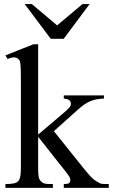

<svg xmlns="http://www.w3.org/2000/svg" viewBox="-20 -909 546 929"><path d="M288.6 0V-18.6Q302.7 -18.6 309.6 -20.8Q316.4 -22.9 318.8 -29.8Q320.3 -33.7 320.3 -37.6Q320.3 -42 318.6 -46.9Q316.9 -51.8 312.7 -58.3Q308.6 -64.9 301.3 -74.2L164.6 -247.1V-101.1Q164.6 -85 165 -74.2Q165.5 -63.5 166.7 -55.9Q168 -48.3 169.9 -43.5Q171.9 -38.6 175.3 -34.7Q179.7 -29.8 183.8 -26.6Q188 -23.4 194.3 -21.5Q200.7 -19.5 210.4 -19Q220.2 -18.6 235.8 -18.6V0H6.3V-18.6Q29.8 -18.6 44.9 -21.2Q60.1 -23.9 68.4 -32.7Q75.2 -40 78.1 -55.7Q81.1 -71.3 81.1 -98.1V-505.4Q81.1 -543.9 80.6 -565.9Q80.1 -587.9 78.6 -599.9Q77.1 -611.8 74.5 -616.5Q71.8 -621.1 67.4 -624.5Q64.5 -627 60.5 -628.9Q56.6 -630.9 50.8 -631.3Q44.9 -631.8 36.6 -630.1Q28.3 -628.4 16.6 -623.5L6.3 -641.1L141.6 -694.8H164.6V-257.8L277.3 -353.5Q293 -366.7 302.2 -375.2Q311.5 -383.8 316.2 -389.6Q320.8 -395.5 322 -399.4Q323.2 -403.3 323.2 -406.7Q323.2 -417 315.4 -423.8Q307.6 -430.7 288.6 -432.1V-447.3H482.9V-432.1Q442.9 -430.7 417 -419.4Q403.8 -414.1 389.4 -404.3Q375 -394.5 357.9 -379.4L240.7 -274.4L357.9 -127.9Q377 -104 389.9 -88.1Q402.8 -72.3 411.9 -62.3Q420.9 -52.2 427.2 -46.4Q433.6 -40.5 439 -36.6Q444.3 -32.7 450 -29.8Q455.6 -26.9 463.9 -22Q468.8 -19.5 479.5 -19Q490.2 -18.6 506.3 -18.6V0ZM288.1 -721.2H225.6L99.6 -889.2H134.3L256.3 -786.1L378.9 -889.2H413.6Z"/></svg>

Font: Doulos SIL Viet
Style: Regular
Weight: 400
Designer: Walt Agee, Victor Gaultney, Peter Martin, Debbi Hosken, Becca Hirsbrunner
Foundry: SIL International
Version: Version 5.000